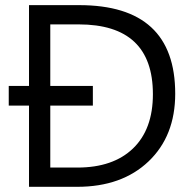

<svg xmlns="http://www.w3.org/2000/svg" viewBox="-20 -720 741 740"><path d="M91.8 0V-313H13.7V-388.7H91.8V-700.2H285.2Q655.3 -700.2 655.3 -358.9Q655.3 -195.8 552.5 -97.9Q449.7 0 277.3 0ZM173.8 -626V-388.7H337.9V-313H173.8V-74.2H278.3Q416 -74.2 492.7 -147.9Q569.3 -221.7 569.3 -356.9Q569.3 -626 283.2 -626Z"/></svg>

Font: Segoe UI Historic
Style: Regular
Weight: 400
Foundry: Microsoft Corporation
Version: Version 1.03